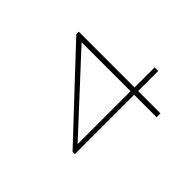

<svg xmlns="http://www.w3.org/2000/svg" viewBox="-136 -818 1021 1021"><g transform="rotate(-45 375.0 -307.0)"><path d="M523 0V-169H77V-186L533 -614H552V-195H703V-168H552V0ZM125 -196H523V-564Z"/></g></svg>

Font: Inconsolata ExtraExpanded ExtraLight
Style: Regular
Weight: 200
Width: 8
Monospace: yes
Designer: Raph Levien, Cyreal, Brenton Simpson
Foundry: Raph Levien, Cyreal, Google
Version: Version 3.100; ttfautohint (v1.8.4.7-5d5b)